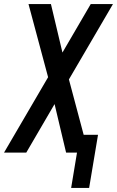

<svg xmlns="http://www.w3.org/2000/svg" viewBox="-35 -755 579 950"><path d="M317 175 346 0H292L235 -240L95 0H-15L203 -373L106 -735H217L274 -495L414 -735H524L306 -362L379 -88H450L406 175Z"/></svg>

Font: Iosevka SS04 Semibold
Style: Italic
Weight: 600
Italic angle: -9°
Monospace: yes
Designer: Belleve Invis
Foundry: Belleve Invis
Version: Version 19.0.0; ttfautohint (v1.8.4)